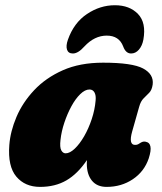

<svg xmlns="http://www.w3.org/2000/svg" viewBox="-20 -720 636 752"><path d="M497.5 -204.5Q483 -152.5 509 -152.5Q516.5 -152.5 521 -155Q525.5 -157.5 532.5 -162Q543.5 -168 553.5 -164Q566 -161.5 569.2 -146Q572.5 -130.5 562.5 -99.5Q545 -48 500.2 -18Q455.5 12 397.5 12Q360 12 340 -12.5Q320 -37 320 -79Q320 -86 320.5 -93Q284 -39 240 -13.5Q196 12 137 12Q78 12 44 -28.2Q10 -68.5 16.5 -152Q20.5 -205.5 44.5 -262Q68.5 -318.5 113.8 -366.8Q159 -415 226 -444.8Q293 -474.5 383.5 -474.5Q498 -474.5 540.5 -451.8Q583 -429 578 -389Q575 -367.5 564.5 -356.8Q554 -346 542.5 -334.8Q531 -323.5 525 -301.5ZM217 -172.5Q213.5 -143 220 -131.2Q226.5 -119.5 237 -119.5Q253.5 -119.5 272.8 -137.8Q292 -156 309.5 -186.2Q327 -216.5 339.2 -253.2Q351.5 -290 354.5 -326.5Q356.5 -346.5 350 -358Q343.5 -369.5 330.5 -369.5Q313 -369.5 294.2 -351.2Q275.5 -333 259.5 -303.5Q243.5 -274 232 -239.5Q220.5 -205 217 -172.5ZM398 -580.5Q350 -580.5 310.5 -538Q286 -510.5 265.5 -510.5Q247.5 -510.5 242.5 -525.5Q237.5 -540.5 246 -564.5Q269.5 -631 320.8 -665.2Q372 -699.5 430 -699.5Q487.5 -699.5 520.5 -665.2Q553.5 -631 541.5 -564.5Q537 -540.5 524 -525.5Q511 -510.5 493.5 -510.5Q472.5 -510.5 462.5 -538Q446.5 -580.5 398 -580.5Z"/></svg>

Font: Fraunces 72pt SuperSoft Black
Style: Italic
Weight: 900
Italic angle: -16°
Version: Version 1.000;[b76b70a41]